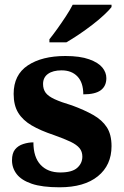

<svg xmlns="http://www.w3.org/2000/svg" viewBox="-20 -786 526 816"><path d="M233 10Q159 10 115 -5Q71 -20 51 -46Q31 -72 31 -104.6Q31 -134.9 44 -150.9Q57 -167 79 -174Q101 -181 122 -181Q122 -118 152.5 -85.5Q183 -53 236 -53Q286 -53 308 -72.5Q330 -92 330 -120.6Q330 -141.6 318 -156.3Q306 -171 280 -183.5Q254 -196 209 -212Q152 -231 114.5 -253Q77 -275 57.5 -306.6Q38 -338.3 38 -387Q38 -468 98.2 -508Q158.5 -548 258 -548Q319.8 -548 358.9 -534Q398 -520 415 -499Q432 -478 432 -454Q432 -420.4 408.5 -402.7Q385 -385 334 -385Q334 -435 309.2 -461Q284.4 -487 241.8 -487Q205 -487 184 -472Q163 -457 163 -429Q163 -406.9 174 -391.9Q185 -377 212 -364.5Q239 -352 286 -338Q338 -319 376 -297.5Q414 -276 434 -245.2Q454 -214.4 454 -165Q454 -84 396 -37Q338 10 233 10ZM190 -619Q205.2 -638 223.9 -664Q242.5 -690 260.2 -717Q277.9 -744 289 -766H454V-756Q444 -743 422.7 -723Q401.5 -703 372.9 -681Q344.3 -659 315.3 -639.5Q286.2 -620 262 -606H190Z"/></svg>

Font: Noto Serif Hentaigana EL
Style: Regular
Weight: 400
Designer: Kazuhiro Yamada
Foundry: nipponia
Version: Version 1.000